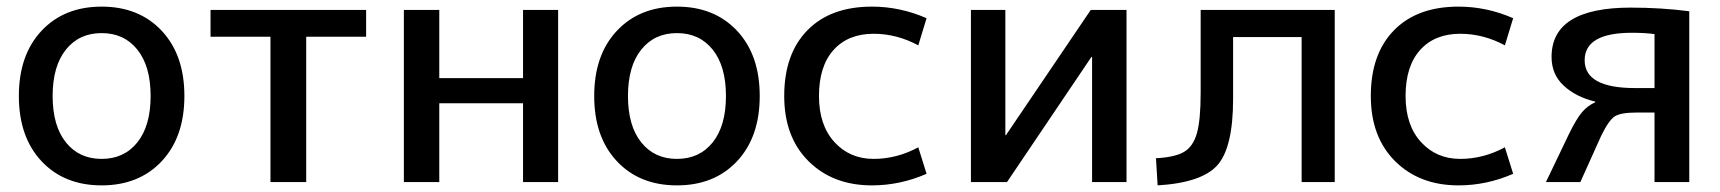

<svg xmlns="http://www.w3.org/2000/svg" viewBox="-20 -550 5195 580"><path d="M105.5 -457Q174 -530 287 -530Q400 -530 468.5 -457Q537 -384 537 -260Q537 -136 468.5 -63Q400 10 287 10Q174 10 105.5 -63Q37 -136 37 -260Q37 -384 105.5 -457ZM179 -120Q219 -70 287 -70Q355 -70 395 -120Q435 -170 435 -260Q435 -350 395 -400Q355 -450 287 -450Q219 -450 179 -400Q139 -350 139 -260Q139 -170 179 -120Z M1086 -439H905V0H797V-439H616V-520H1086Z M1307 -238V0H1200V-520H1307V-314H1560V-520H1666V0H1560V-238Z M1843.5 -457Q1912 -530 2025 -530Q2138 -530 2206.5 -457Q2275 -384 2275 -260Q2275 -136 2206.5 -63Q2138 10 2025 10Q1912 10 1843.5 -63Q1775 -136 1775 -260Q1775 -384 1843.5 -457ZM1917 -120Q1957 -70 2025 -70Q2093 -70 2133 -120Q2173 -170 2173 -260Q2173 -350 2133 -400Q2093 -450 2025 -450Q1957 -450 1917 -400Q1877 -350 1877 -260Q1877 -170 1917 -120Z M2754 -413Q2689 -448 2619 -448Q2542 -448 2498 -399Q2454 -350 2454 -260Q2454 -172 2500.5 -121Q2547 -70 2619 -70Q2689 -70 2754 -105L2779 -25Q2699 10 2614 10Q2496 10 2422.5 -63Q2349 -136 2349 -260Q2349 -387 2419 -458.5Q2489 -530 2614 -530Q2699 -530 2779 -495Z M3017 -520V-142H3019L3275 -520H3383V0H3279V-378H3277L3022 0H2913V-520Z M4012 0H3912V-438H3705V-252Q3705 -105 3658 -51.5Q3611 2 3477 10L3472 -72Q3529 -75 3556.5 -91Q3584 -107 3595.5 -147Q3607 -187 3607 -270V-520H4012Z M4526 -413Q4461 -448 4391 -448Q4314 -448 4270 -399Q4226 -350 4226 -260Q4226 -172 4272.5 -121Q4319 -70 4391 -70Q4461 -70 4526 -105L4551 -25Q4471 10 4386 10Q4268 10 4194.5 -63Q4121 -136 4121 -260Q4121 -387 4191 -458.5Q4261 -530 4386 -530Q4471 -530 4551 -495Z M4799 -241V-243Q4741 -257 4704 -291Q4667 -325 4667 -378Q4667 -527 4906 -527Q4998 -527 5083 -516V0H4978V-210H4923Q4876 -210 4858 -198.5Q4840 -187 4817 -140L4754 0H4650L4720 -146Q4742 -191 4759 -211Q4776 -231 4799 -241ZM4978 -284V-447Q4949 -451 4910 -451Q4767 -451 4767 -368Q4767 -284 4919 -284Z"/></svg>

Font: Mplus 1p Medium
Style: Regular
Weight: 500
Version: Version 1.061